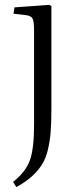

<svg xmlns="http://www.w3.org/2000/svg" viewBox="-20 -533 320 784"><path d="M46.9 231 33.2 210Q84 169.9 101.6 122.6Q119.1 75.2 119.1 -22.9V-408.2Q119.1 -445.3 112.8 -457.3Q106.4 -469.2 85 -471.2L35.2 -477.1L39.1 -502.9L181.2 -513.2L189.9 -507.8V-91.8Q189.9 -33.2 186.8 6.1Q183.6 45.4 175 80.6Q166.5 115.7 150.1 140.9Q133.8 166 109.1 188Q84.5 210 46.9 231Z"/></svg>

Font: Literata Light
Style: Regular
Weight: 300
Designer: Latin by Veronika Burian and Jose Scaglione. Greek by Irene Vlachou. Cyrillic by Vera Evstafieva.
Foundry: TypeTogether
Version: Version 3.021